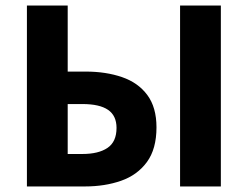

<svg xmlns="http://www.w3.org/2000/svg" viewBox="-20 -672 893 692"><path d="M77 0V-652H224V-414H289Q362 -414 420 -394Q478 -374 511 -329.5Q544 -285 544 -213Q544 -135 509.5 -88Q475 -41 416.5 -20.5Q358 0 286 0ZM224 -117H277Q335 -117 367.5 -139Q400 -161 400 -211Q400 -255 369.5 -276Q339 -297 277 -297H224ZM629 0V-652H776V0Z"/></svg>

Font: Source Sans 3
Style: Bold
Weight: 700
Designer: Paul D. Hunt
Foundry: Adobe
Version: Version 3.052;hotconv 1.1.0;makeotfexe 2.6.0